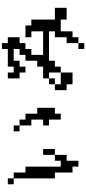

<svg xmlns="http://www.w3.org/2000/svg" viewBox="542 -1380 915 2040"><g transform="rotate(-90 1000.0 -359.5)"><path d="M687.5 -296.9V-359.4H750V-484.4H687.5V-609.4H750V-546.9H812.5V-421.9H875V-234.4H812.5V-171.9H750V-296.9ZM625 -609.4V-671.9H687.5V-609.4ZM62.5 -671.9V-734.4H125V-671.9ZM375 -234.4V-109.4H312.5V15.6H250V-46.9H187.5V-234.4H125V-671.9H187.5V-546.9H250V-171.9H312.5V-234.4ZM375 -234.4V-359.4H437.5V-234.4Z M1062.5 -109.4V-234.4H1125V-296.9H1187.5V-359.4H1312.5V-421.9H1375V-546.9H1437.5V-609.4H1500V-671.9H1375V-609.4H1312.5V-546.9H1250V-609.4H1187.5V-734.4H1250V-671.9H1312.5V-734.4H1500V-796.9H1562.5V-734.4H1625V-609.4H1562.5V-546.9H1500V-484.4H1437.5V-359.4H1687.5V-484.4H1625V-546.9H1750V-484.4H1812.5V-234.4H1937.5V-109.4H1812.5V-171.9H1687.5V-46.9H1625V15.6H1562.5V78.1H1500V15.6H1562.5V-109.4H1625V-234.4H1687.5V-296.9H1375V-234.4H1312.5V-171.9H1250V-296.9H1187.5V-234.4H1125V-171.9H1250V-46.9H1125V-109.4Z"/></g></svg>

Font: KH Dot Dougenzaka 16
Style: Regular
Weight: 400
Designer: Original version for X68000 by Keitarou Hiraki (http://hp.vector.co.jp/authors/VA000874/) / TrueType conversion by Homem
Version: Version 1.00.20150527